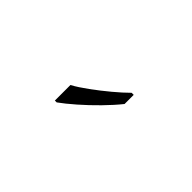

<svg xmlns="http://www.w3.org/2000/svg" viewBox="3 -983 594 594"><g transform="rotate(-45 300.0 -686.0)"><path d="M345 -606Q320 -626 292 -653.5Q264 -681 239.5 -709Q215 -737 200 -758V-766H268Q280 -744 300.5 -716Q321 -688 343.5 -661Q366 -634 385 -615V-606Z"/></g></svg>

Font: Noto Sans Mono Light
Style: Regular
Weight: 300
Designer: Monotype Design Team
Foundry: Monotype Imaging Inc.
Version: Version 2.014; ttfautohint (v1.8.4.7-5d5b)